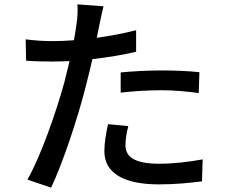

<svg xmlns="http://www.w3.org/2000/svg" viewBox="-20 -821 1040 883"><path d="M535 -488V-395C598 -402 659 -406 724 -406C784 -406 843 -400 894 -393L897 -489C840 -495 780 -497 722 -497C658 -497 589 -493 535 -488ZM570 -241 477 -250C468 -209 460 -167 460 -125C460 -26 548 27 711 27C787 27 854 20 909 13L912 -88C846 -76 778 -68 712 -68C584 -68 557 -109 557 -154C557 -179 562 -210 570 -241ZM220 -632C182 -632 147 -634 98 -640L100 -542C136 -539 173 -538 219 -538C244 -538 271 -539 300 -540L276 -443C238 -303 165 -97 106 5L215 42C269 -71 337 -277 373 -418C384 -460 395 -506 405 -549C473 -557 543 -568 606 -583V-682C548 -667 486 -656 425 -647L437 -706C441 -726 450 -767 456 -792L336 -801C338 -779 337 -742 332 -711C330 -692 325 -666 320 -636C285 -633 251 -632 220 -632Z"/></svg>

Font: Noto Sans TC Medium
Style: Regular
Weight: 500
Designer: Ryoko NISHIZUKA 西塚涼子 (kana, bopomofo & ideographs); Paul D. Hunt (Latin, Greek & Cyrillic); Sandoll Communications 산돌커뮤니
Foundry: Adobe
Version: Version 2.004;hotconv 1.0.118;makeotfexe 2.5.65603